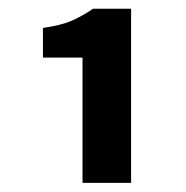

<svg xmlns="http://www.w3.org/2000/svg" viewBox="-20 -785 416 430"><path d="M164.8 -375.4V-656H76.2V-722.4Q117.2 -728.4 140.2 -738.4Q163.2 -748.3 188.2 -765.4H273.6V-375.4Z"/></svg>

Font: Source Sans Variable
Style: Regular
Weight: 200
Designer: Paul D. Hunt
Foundry: Adobe Systems Incorporated
Version: Version 3.006;hotconv 1.0.111;makeotfexe 2.5.65597